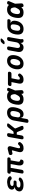

<svg xmlns="http://www.w3.org/2000/svg" viewBox="2798 -3622 1005 6640"><g transform="rotate(-90 3300.0 -302.5)"><path d="M518 -481Q527 -466 525.5 -451Q524 -436 514 -425Q504 -414 486 -407Q468 -400 444 -400Q434 -400 427 -403.5Q420 -407 413.5 -412.5Q407 -418 400.5 -424Q394 -430 385 -436Q377 -444 364 -447.5Q351 -451 332 -453Q319 -454 306.5 -454Q294 -454 281 -453Q243 -450 218.5 -435.5Q194 -421 189 -393Q184 -366 202.5 -350Q221 -334 258 -334H331Q358 -334 368.5 -321.5Q379 -309 374 -282Q369 -256 354 -243.5Q339 -231 312 -231H234Q194 -231 168 -213Q142 -195 137 -165Q131 -134 151 -118Q171 -102 211 -99Q228 -98 244.5 -98Q261 -98 278 -99Q300 -101 317 -106Q334 -111 346 -121Q356 -126 364.5 -133Q373 -140 381 -145Q389 -150 397.5 -153.5Q406 -157 416 -157Q440 -157 455.5 -150Q471 -143 477.5 -132Q484 -121 481 -106.5Q478 -92 463 -75Q433 -37 380 -16.5Q327 4 259 7Q243 8 226 8Q209 8 193 7Q144 5 105.5 -7.5Q67 -20 41.5 -42Q16 -64 6 -94Q-4 -124 3 -162Q13 -220 56.5 -256.5Q100 -293 162 -296Q110 -299 82.5 -332.5Q55 -366 63 -413Q69 -446 88.5 -471.5Q108 -497 139 -515Q170 -533 211 -543.5Q252 -554 300 -557Q312 -558 324.5 -558Q337 -558 350 -557Q413 -553 456 -534Q499 -515 518 -481Z M1014 10Q977 10 952 -5.5Q927 -21 914 -47Q901 -73 897.5 -107Q894 -141 901 -177L947 -436H815L748 -54Q742 -21 724 -5.5Q706 10 673 10Q641 10 627.5 -5.5Q614 -21 620 -54L687 -436H660Q631 -436 620 -450.5Q609 -465 615 -493Q619 -522 636 -536Q653 -550 681 -550H1125Q1156 -550 1168 -535.5Q1180 -521 1175 -490Q1170 -463 1154 -449.5Q1138 -436 1111 -436H1074L1029 -179Q1024 -150 1034 -131.5Q1044 -113 1068 -109Q1090 -103 1097 -94Q1104 -85 1101 -67Q1093 -24 1074 -7Q1055 10 1014 10Z M1329 -376Q1301 -369 1283.5 -382Q1266 -395 1260 -424Q1253 -452 1264 -471.5Q1275 -491 1304 -498L1451 -535Q1481 -542 1504.5 -537.5Q1528 -533 1542.5 -518.5Q1557 -504 1562 -481.5Q1567 -459 1560 -432L1501 -203Q1494 -175 1493 -157Q1492 -139 1496.5 -129Q1501 -119 1509.5 -115.5Q1518 -112 1529 -112Q1552 -112 1571 -125Q1590 -138 1611 -161Q1630 -182 1649 -182.5Q1668 -183 1687 -167Q1707 -150 1707.5 -130.5Q1708 -111 1692 -90Q1672 -63 1651.5 -43.5Q1631 -24 1607.5 -12.5Q1584 -1 1554.5 4.5Q1525 10 1489 10Q1452 10 1423.5 -1.5Q1395 -13 1378.5 -36Q1362 -59 1358 -91.5Q1354 -124 1365 -167L1418 -368Q1422 -381 1416 -388Q1410 -395 1398 -392Z M1858 10Q1824 10 1811 -6.5Q1798 -23 1803 -56L1881 -494Q1887 -527 1906 -543.5Q1925 -560 1959 -560Q1992 -560 2005.5 -543.5Q2019 -527 2013 -494L1985 -336H2045Q2057 -336 2066.5 -341Q2076 -346 2084 -357L2210 -517Q2226 -539 2247 -549.5Q2268 -560 2292 -560Q2343 -560 2350.5 -539Q2358 -518 2325 -475L2188 -303Q2180 -293 2178 -283Q2176 -273 2181 -263L2258 -77Q2276 -33 2259.5 -11.5Q2243 10 2192 10Q2167 10 2150.5 -1Q2134 -12 2125 -34L2056 -204Q2052 -214 2044.5 -219.5Q2037 -225 2025 -225H1965L1935 -56Q1930 -23 1910.5 -6.5Q1891 10 1858 10Z M2428 180Q2395 180 2381.5 163.5Q2368 147 2374 114L2452 -328Q2461 -381 2485 -423.5Q2509 -466 2544 -496.5Q2579 -527 2624.5 -543.5Q2670 -560 2722 -560Q2826 -560 2872.5 -502.5Q2919 -445 2913 -348Q2910 -312 2903.5 -275.5Q2897 -239 2886 -202Q2859 -104 2805.5 -47Q2752 10 2668 10Q2607 10 2575.5 -20Q2544 -50 2545 -105L2506 114Q2501 147 2481.5 163.5Q2462 180 2428 180ZM2641 -104Q2687 -104 2714 -130.5Q2741 -157 2755 -207Q2766 -241 2772 -275Q2778 -309 2780 -343Q2782 -393 2765 -419.5Q2748 -446 2701 -446Q2678 -446 2658.5 -437.5Q2639 -429 2624 -413Q2609 -397 2598.5 -374.5Q2588 -352 2583 -323L2563 -207Q2554 -158 2574.5 -131Q2595 -104 2641 -104Z M3503 -68Q3504 -36 3489 -18Q3474 0 3442 7Q3410 14 3393.5 2.5Q3377 -9 3375 -41L3374 -67L3373 -66Q3339 -30 3294.5 -10Q3250 10 3188 10Q3122 10 3081 -10Q3040 -30 3020 -66.5Q3000 -103 2998 -154.5Q2996 -206 3007 -270Q3018 -334 3039.5 -387Q3061 -440 3095 -478.5Q3129 -517 3177 -538.5Q3225 -560 3289 -560Q3351 -560 3389 -542.5Q3427 -525 3449 -493Q3449 -492 3450 -491L3457 -509Q3470 -541 3490.5 -552.5Q3511 -564 3540 -557Q3570 -550 3579 -532Q3588 -514 3575 -482L3491 -283ZM3364 -283Q3363 -319 3358 -347Q3353 -378 3342 -398Q3331 -418 3313 -428Q3295 -438 3267 -438Q3244 -438 3223.5 -426Q3203 -414 3186.5 -392.5Q3170 -371 3157.5 -339.5Q3145 -308 3139 -270Q3132 -232 3132 -202.5Q3132 -173 3140 -153Q3148 -133 3165.5 -122.5Q3183 -112 3210 -112Q3237 -112 3259 -124.5Q3281 -137 3299.5 -160.5Q3318 -184 3334 -216Q3350 -247 3364 -283Z M4088 -530Q4118 -530 4130.5 -514.5Q4143 -499 4137.5 -469.5Q4132 -440 4114.5 -424Q4097 -408 4067 -408H3913L3872 -203Q3868 -182 3867 -166Q3866 -150 3870 -139.5Q3874 -129 3881 -123.5Q3888 -118 3900 -118Q3921 -118 3941 -127Q3961 -136 3982 -161Q3999 -181 4019.5 -181Q4040 -181 4057 -167Q4077 -150 4077 -130.5Q4077 -111 4063 -92Q4040 -60 4017 -40Q3994 -20 3969.5 -9Q3945 2 3917.5 5.5Q3890 9 3860 9Q3820 9 3792 -3.5Q3764 -16 3748 -39.5Q3732 -63 3728.5 -95.5Q3725 -128 3733 -167L3781 -408H3694Q3665 -408 3653 -423.5Q3641 -439 3646 -468Q3652 -499 3669.5 -514.5Q3687 -530 3718 -530Z M4418 10Q4357 10 4316 -12.5Q4275 -35 4252.5 -74Q4230 -113 4224.5 -165Q4219 -217 4229 -275Q4240 -334 4263.5 -385.5Q4287 -437 4323.5 -476Q4360 -515 4409 -537.5Q4458 -560 4519 -560Q4580 -560 4621 -537.5Q4662 -515 4685 -476.5Q4708 -438 4713 -386Q4718 -334 4707 -275Q4697 -217 4673.5 -165Q4650 -113 4613 -74Q4576 -35 4527.5 -12.5Q4479 10 4418 10ZM4438 -105Q4465 -105 4488 -118Q4511 -131 4528 -154.5Q4545 -178 4557 -209Q4569 -240 4575 -275Q4582 -311 4581 -342Q4580 -373 4571.5 -396Q4563 -419 4544.5 -432Q4526 -445 4499 -445Q4471 -445 4448.5 -432Q4426 -419 4408.5 -395.5Q4391 -372 4379.5 -341Q4368 -310 4361 -275Q4355 -240 4356 -209Q4357 -178 4366 -154.5Q4375 -131 4393 -118Q4411 -105 4438 -105Z M5213 10Q5180 10 5162 -6.5Q5144 -23 5138 -55Q5136 -65 5135.5 -76.5Q5135 -88 5137 -98Q5111 -47 5072 -18.5Q5033 10 4983 10Q4938 10 4904.5 -5.5Q4871 -21 4851 -48Q4831 -75 4824.5 -111.5Q4818 -148 4825 -191L4879 -494Q4884 -527 4903.5 -543.5Q4923 -560 4956 -560Q4990 -560 5003 -543.5Q5016 -527 5011 -494L4962 -219Q4959 -200 4960.5 -181Q4962 -162 4969.5 -147Q4977 -132 4991 -123Q5005 -114 5028 -114Q5052 -114 5074 -124.5Q5096 -135 5113 -152Q5130 -169 5141 -190.5Q5152 -212 5156 -235L5203 -494Q5208 -527 5227.5 -543.5Q5247 -560 5280 -560Q5314 -560 5327.5 -543.5Q5341 -527 5335 -494L5265 -99Q5263 -88 5263.5 -77Q5264 -66 5267 -55Q5272 -22 5259 -6Q5246 10 5213 10ZM5222 -679Q5205 -661 5185 -653Q5165 -645 5142 -645Q5097 -645 5091 -662.5Q5085 -680 5119 -716L5149 -749Q5170 -771 5190.5 -778Q5211 -785 5238 -785Q5284 -785 5289 -767.5Q5294 -750 5259 -715Z M5889 -438H5814Q5865 -427 5886 -388Q5907 -349 5902 -291Q5900 -270 5897 -249Q5894 -228 5888 -207Q5860 -110 5791.5 -50Q5723 10 5617 10Q5564 10 5526 -5.5Q5488 -21 5464.5 -49.5Q5441 -78 5431.5 -118.5Q5422 -159 5425 -207Q5426 -239 5431.5 -270Q5437 -301 5446 -333Q5475 -431 5543 -490.5Q5611 -550 5717 -550H5910Q5938 -550 5949 -536.5Q5960 -523 5955 -494Q5950 -466 5934 -452Q5918 -438 5889 -438ZM5638 -105Q5663 -105 5681 -112Q5699 -119 5713.5 -132Q5728 -145 5738 -164Q5748 -183 5756 -207Q5764 -239 5770 -270Q5776 -301 5777 -333Q5781 -389 5762.5 -412Q5744 -435 5696 -435Q5649 -435 5620.5 -408.5Q5592 -382 5578 -333Q5570 -301 5564 -270Q5558 -239 5557 -207Q5554 -158 5572.5 -131.5Q5591 -105 5638 -105Z M6503 -68Q6504 -36 6489 -18Q6474 0 6442 7Q6410 14 6393.5 2.5Q6377 -9 6375 -41L6374 -67L6373 -66Q6339 -30 6294.5 -10Q6250 10 6188 10Q6122 10 6081 -10Q6040 -30 6020 -66.5Q6000 -103 5998 -154.5Q5996 -206 6007 -270Q6018 -334 6039.5 -387Q6061 -440 6095 -478.5Q6129 -517 6177 -538.5Q6225 -560 6289 -560Q6351 -560 6389 -542.5Q6427 -525 6449 -493Q6449 -492 6450 -491L6457 -509Q6470 -541 6490.5 -552.5Q6511 -564 6540 -557Q6570 -550 6579 -532Q6588 -514 6575 -482L6491 -283ZM6364 -283Q6363 -319 6358 -347Q6353 -378 6342 -398Q6331 -418 6313 -428Q6295 -438 6267 -438Q6244 -438 6223.5 -426Q6203 -414 6186.5 -392.5Q6170 -371 6157.5 -339.5Q6145 -308 6139 -270Q6132 -232 6132 -202.5Q6132 -173 6140 -153Q6148 -133 6165.5 -122.5Q6183 -112 6210 -112Q6237 -112 6259 -124.5Q6281 -137 6299.5 -160.5Q6318 -184 6334 -216Q6350 -247 6364 -283Z"/></g></svg>

Font: Maple Mono
Style: Bold Italic
Weight: 700
Italic angle: -10°
Monospace: yes
Designer: subframe7536
Version: Version 7.000